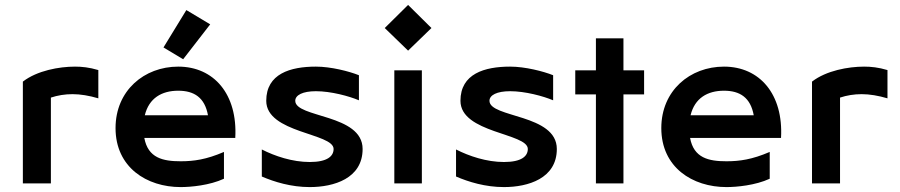

<svg xmlns="http://www.w3.org/2000/svg" viewBox="-20 -746 3660 781"><path d="M73 -414V0H187V-349C214 -358 244 -363 275 -363C307 -363 343 -357 380 -346V-461C343 -472 313 -475 285 -475C221 -475 131 -459 73 -414Z M738 -705 645 -553 725 -505 835 -647ZM450 -225C450 -65 577 15 715 15C756 15 833 8 891 -19V-128C819 -97 768 -90 715 -90C643 -90 582 -103 567 -185H937C947 -363 850 -475 705 -475C567 -475 450 -378 450 -225ZM569 -277C586 -347 638 -377 705 -377C770 -377 813 -349 826 -277Z M1440 -338V-440C1400 -456 1326 -475 1265 -475C1161 -475 1063 -446 1063 -336C1063 -204 1337 -205 1337 -140C1337 -111 1312 -87 1240 -87C1169 -87 1098 -111 1045 -138V-28C1096 -6 1164 15 1240 15C1338 15 1455 -20 1455 -140C1455 -283 1181 -266 1181 -336C1181 -359 1211 -375 1265 -375C1326 -375 1400 -355 1440 -338Z M1584 -460V0H1696V-460ZM1545 -632 1640 -540 1735 -632 1640 -726Z M2230 -338V-440C2190 -456 2116 -475 2055 -475C1951 -475 1853 -446 1853 -336C1853 -204 2127 -205 2127 -140C2127 -111 2102 -87 2030 -87C1959 -87 1888 -111 1835 -138V-28C1886 -6 1954 15 2030 15C2128 15 2245 -20 2245 -140C2245 -283 1971 -266 1971 -336C1971 -359 2001 -375 2055 -375C2116 -375 2190 -355 2230 -338Z M2404 -590V-460H2320V-362H2404V0H2516V-362H2600V-460H2516V-590Z M2670 -225C2670 -65 2797 15 2935 15C2976 15 3053 8 3111 -19V-128C3039 -97 2988 -90 2935 -90C2863 -90 2802 -103 2787 -185H3157C3167 -363 3070 -475 2925 -475C2787 -475 2670 -378 2670 -225ZM2789 -277C2806 -347 2858 -377 2925 -377C2990 -377 3033 -349 3046 -277Z M3283 -414V0H3397V-349C3424 -358 3454 -363 3485 -363C3517 -363 3553 -357 3590 -346V-461C3553 -472 3523 -475 3495 -475C3431 -475 3341 -459 3283 -414Z"/></svg>

Font: KT Kiyosuna Sans Bold
Style: Regular
Weight: 700
Designer: [Zen Kaku Gothic] Yoshimichi Ohira
Version: Version 1.010;Glyphs 3.1.2 (3151)